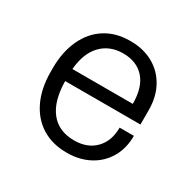

<svg xmlns="http://www.w3.org/2000/svg" viewBox="-123 -652 802 793"><g transform="rotate(30 278.0 -255.5)"><path d="M492 -310V-243H133Q134 -149 173.5 -99Q213 -49 287 -49Q350 -49 387 -87Q424 -125 424 -189H492Q492 -129 465.5 -84Q439 -39 392.5 -14.5Q346 10 289 10H284Q217 10 167 -21Q117 -52 89.5 -110Q62 -168 62 -247V-264Q62 -342 89.5 -400.5Q117 -459 166.5 -490Q216 -521 282 -521H287Q346 -521 392.5 -495.5Q439 -470 465.5 -422.5Q492 -375 492 -310ZM134 -301H422Q422 -380 385.5 -421Q349 -462 284 -462Q221 -462 181 -421Q141 -380 134 -301Z"/></g></svg>

Font: Chivo Light
Style: Regular
Weight: 300
Designer: Hector Gatti
Foundry: Omnibus-Type
Version: Version 1.007